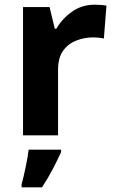

<svg xmlns="http://www.w3.org/2000/svg" viewBox="-20 -576 494 817"><path d="M383 -556Q394 -556 409 -555Q424 -554 433 -552L422 -412Q415 -414 401.5 -415.5Q388 -417 378 -417Q340 -417 305 -403.5Q270 -390 248.5 -360Q227 -330 227 -278V0H78V-546H191L213 -454H220Q244 -496 286 -526Q328 -556 383 -556ZM240 71Q225 104 205 142.5Q185 181 159 221H72V208Q80 179 89 136Q98 93 102 61H240Z"/></svg>

Font: Noto Sans Medefaidrin
Style: Bold
Weight: 700
Designer: Dalton Maag Ltd
Foundry: Dalton Maag Ltd
Version: Version 1.002; ttfautohint (v1.8.4.7-5d5b)